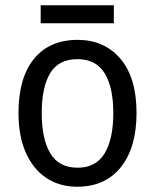

<svg xmlns="http://www.w3.org/2000/svg" viewBox="-20 -697 586 727"><path d="M497 -269Q497 -139 438 -64.5Q379 10 272 10Q205 10 155 -23.5Q105 -57 77.5 -119.5Q50 -182 50 -269Q50 -402 108.5 -474Q167 -546 274 -546Q375 -546 436 -474.5Q497 -403 497 -269ZM138 -269Q138 -171 170.5 -116.5Q203 -62 274 -62Q343 -62 376 -116Q409 -170 409 -269Q409 -367 376 -420Q343 -473 273 -473Q202 -473 170 -420Q138 -367 138 -269ZM411 -677V-609H134V-677Z"/></svg>

Font: Noto Sans SemiCondensed
Style: Regular
Weight: 400
Width: 4
Designer: Monotype Design Team
Foundry: Monotype Imaging Inc.
Version: Version 2.013; ttfautohint (v1.8.4.7-5d5b)